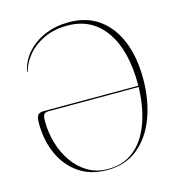

<svg xmlns="http://www.w3.org/2000/svg" viewBox="-107 -800 832 902"><g transform="rotate(-15 309.0 -349.0)"><path d="M50.5 -285.5Q50.5 -315.5 58.8 -325.2Q67 -335 88.5 -335H547.5Q547.5 -338.5 547.5 -342Q547.5 -507.5 481.8 -601Q416 -694.5 297 -694.5Q236 -694.5 187.5 -673Q139 -651.5 106.8 -614.8Q74.5 -578 61.5 -532Q61 -531 60 -531Q58.5 -531 59 -533Q69.5 -584.5 104.5 -624Q139.5 -663.5 192.2 -685.8Q245 -708 308.5 -708Q396 -708 456 -664Q516 -620 547 -542.2Q578 -464.5 578 -362Q578 -259 547 -174.5Q516 -90 455.2 -40Q394.5 10 305.5 10Q224 10 167 -29.5Q110 -69 80.2 -136Q50.5 -203 50.5 -285.5ZM80.5 -286Q80.5 -233 95.5 -181.2Q110.5 -129.5 139.8 -87.2Q169 -45 211.5 -19.5Q254 6 309 6Q375 6 420.2 -24Q465.5 -54 493.2 -103.2Q521 -152.5 533.5 -211.5Q546 -270.5 547.5 -329L109 -328.5Q92 -328.5 86.2 -319.8Q80.5 -311 80.5 -286Z"/></g></svg>

Font: Fraunces 144pt S000 Thin
Style: Regular
Weight: 100
Version: Version 1.000; ttfautohint (v1.8.3)